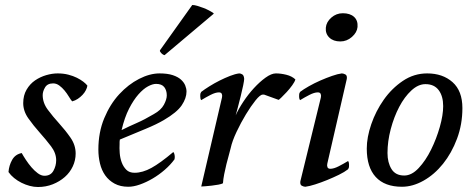

<svg xmlns="http://www.w3.org/2000/svg" viewBox="-20 -736 1891 769"><path d="M151 -355Q151 -324 171.5 -296.5Q192 -269 217 -241.5Q242 -214 262.5 -184.5Q283 -155 283 -121Q283 -94 271.5 -69.5Q260 -45 239.5 -27Q219 -9 191.5 2Q164 13 132 13Q116 13 99 8.5Q82 4 66 -4Q50 -12 36.5 -23Q23 -34 14 -47Q16 -73 28.5 -95.5Q41 -118 67 -123Q73 -112 83.5 -96Q94 -80 106 -66Q118 -52 131.5 -42Q145 -32 158 -32Q183 -32 194 -52Q205 -72 205 -94Q205 -123 184.5 -150Q164 -177 139 -205Q114 -233 93.5 -262Q73 -291 73 -323Q73 -354 86.5 -377Q100 -400 120.5 -414Q141 -428 165 -435Q189 -442 211 -442Q234 -442 253.5 -437Q273 -432 288 -424.5Q303 -417 314 -408.5Q325 -400 330 -393Q329 -385 324 -375Q319 -365 310.5 -356Q302 -347 291.5 -340Q281 -333 269 -330Q263 -337 255.5 -349.5Q248 -362 238.5 -373.5Q229 -385 217.5 -393.5Q206 -402 193 -402Q170 -402 160.5 -386Q151 -370 151 -355Z M460 -177Q520 -202 563.5 -220Q607 -238 636 -255Q689 -286 708 -314.5Q727 -343 727 -369Q727 -381 722 -393.5Q717 -406 705 -417Q693 -428 672 -435Q651 -442 619 -442Q580 -442 537 -420Q494 -398 457.5 -358.5Q421 -319 397.5 -262.5Q374 -206 374 -137Q374 -108 380.5 -81Q387 -54 401.5 -33.5Q416 -13 439 -0.5Q462 12 494 12Q515 12 540.5 3Q566 -6 591.5 -21Q617 -36 640 -56Q663 -76 679 -98Q679 -100 679.5 -102Q680 -104 680 -107Q680 -112 678.5 -118.5Q677 -125 674 -127Q622 -83 586.5 -63.5Q551 -44 519 -44Q498 -44 486 -56Q474 -68 467.5 -85.5Q461 -103 459.5 -123Q458 -143 459 -160Q459 -164 459 -168Q459 -172 460 -177ZM467 -215Q479 -266 497 -301Q515 -336 534.5 -358Q554 -380 572.5 -390Q591 -400 605 -400Q628 -400 638 -387Q648 -374 648 -354Q648 -338 636.5 -316.5Q625 -295 596 -279Q559 -257 528 -243.5Q497 -230 467 -215ZM750 -716Q759 -716 770.5 -712.5Q782 -709 794 -704.5Q806 -700 816.5 -694.5Q827 -689 834 -684Q836 -683 836 -681L639 -515Q628 -518 621 -530Q620 -532 620.5 -533Q621 -534 621 -535Z M904 -143Q902 -134 897 -116.5Q892 -99 887 -79Q882 -59 878 -38.5Q874 -18 873 -2Q868 1 855 3.5Q842 6 828 7.5Q814 9 802 10Q790 11 786 11L869 -345Q871 -353 868.5 -359.5Q866 -366 857 -366Q843 -366 823.5 -356Q804 -346 786 -335Q782 -339 782 -351Q782 -359 783 -362Q784 -365 786 -368Q799 -378 819 -390.5Q839 -403 860 -413.5Q881 -424 901.5 -432Q922 -440 938 -442Q944 -442 950.5 -438Q957 -434 958 -420Q958 -414 954 -394Q950 -374 944 -350.5Q938 -327 932.5 -305.5Q927 -284 924 -274Q935 -299 954.5 -328.5Q974 -358 997 -383Q1020 -408 1043.5 -425Q1067 -442 1085 -442Q1105 -442 1127 -436.5Q1149 -431 1163 -418Q1161 -409 1150.5 -394.5Q1140 -380 1128 -367Q1116 -354 1106.5 -345Q1097 -336 1096 -336L1038 -357H1032Q1022 -357 1003.5 -334Q985 -311 965 -278Q945 -245 927.5 -208Q910 -171 904 -143Z M1291 -81Q1289 -73 1291.5 -66.5Q1294 -60 1303 -60Q1317 -60 1336.5 -70Q1356 -80 1374 -91Q1378 -87 1378 -75Q1378 -67 1377 -64Q1376 -61 1374 -58Q1360 -47 1337.5 -36Q1315 -25 1290.5 -15Q1266 -5 1242.5 2.5Q1219 10 1203 12Q1197 12 1189 8Q1181 4 1183 -10L1265 -345Q1267 -353 1264.5 -359.5Q1262 -366 1253 -366Q1239 -366 1219.5 -356Q1200 -346 1182 -335Q1178 -339 1178 -351Q1178 -359 1179 -362Q1180 -365 1182 -368Q1195 -378 1217 -390.5Q1239 -403 1263 -413.5Q1287 -424 1310 -432Q1333 -440 1349 -442Q1355 -442 1363 -438Q1371 -434 1369 -420ZM1285 -625Q1287 -648 1307 -665.5Q1327 -683 1353 -683Q1382 -683 1398 -668.5Q1414 -654 1412 -628Q1410 -606 1389.5 -588Q1369 -570 1343 -570Q1315 -570 1299 -585.5Q1283 -601 1285 -625Z M1599 -33Q1629 -33 1657 -63Q1685 -93 1706.5 -136.5Q1728 -180 1741.5 -227.5Q1755 -275 1755 -311Q1755 -351 1737 -375Q1719 -399 1684 -399Q1655 -399 1627.5 -373.5Q1600 -348 1579 -308Q1558 -268 1545 -219Q1532 -170 1532 -123Q1532 -85 1548 -59Q1564 -33 1599 -33ZM1449 -141Q1449 -186 1467 -238.5Q1485 -291 1517 -336.5Q1549 -382 1593.5 -412Q1638 -442 1691 -442Q1753 -442 1792.5 -407Q1832 -372 1832 -303Q1832 -238 1810.5 -180.5Q1789 -123 1754.5 -80Q1720 -37 1676.5 -12.5Q1633 12 1590 12Q1521 12 1485 -27Q1449 -66 1449 -141Z"/></svg>

Font: Lusitana
Style: Italic
Weight: 400
Italic angle: -12°
Designer: Ana Paula Megda
Foundry: Ana Paula Megda
Version: Version 1.000; ttfautohint (v1.1) -l 8 -r 50 -G 200 -x 14 -D